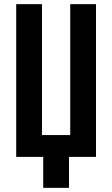

<svg xmlns="http://www.w3.org/2000/svg" viewBox="-20 -755 540 924"><path d="M312 149H188V0H58V-735H182V-105H318V-735H442V0H312Z"/></svg>

Font: Iosevka Term Curly Extrabold
Style: Regular
Weight: 800
Designer: Belleve Invis
Foundry: Belleve Invis
Version: Version 32.3.0